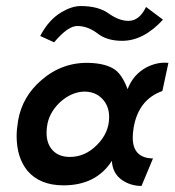

<svg xmlns="http://www.w3.org/2000/svg" viewBox="-20 -605 580 635"><path d="M519 -540Q455 -470 384 -470Q334 -470 303 -494Q272 -518 238 -519Q206 -521 159 -465L113 -486Q141 -540 184 -565Q218 -585 247 -585Q306 -585 340 -560Q374 -536 405 -536Q441 -536 463 -582Q473 -575 491 -561Q509 -547 519 -540ZM537 -397 517 -304Q438 -276 422 -183Q419 -164 419 -150Q419 -82 486 -81L448 10Q412 10 383 -10Q352 -32 350 -73Q298 8 190 8Q112 8 71 -40Q35 -84 35 -155Q35 -177 40 -207Q54 -286 117 -340Q186 -400 276 -397Q332 -395 361 -374Q385 -356 402 -310Q420 -358 464 -382Q501 -401 537 -397ZM341 -218Q341 -255 317.5 -279Q294 -303 256 -302Q217 -300 182 -270Q146 -238 137 -196Q134 -181 134 -166Q134 -129 154.5 -107.5Q175 -86 211 -86Q262 -86 301 -126Q341 -166 341 -218Z"/></svg>

Font: GFS Neohellenic Rg
Style: Bold Italic
Weight: 700
Italic angle: -12°
Designer: Designed by Takis Katsoulidis and George D. Matthiopoulos.
Foundry: Designed by Takis Katsoulidis and George D. Matthiopoulos.
Version: Version 1.0